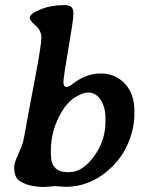

<svg xmlns="http://www.w3.org/2000/svg" viewBox="-20 -739 568 761"><path d="M182.6 -116.2Q182.6 -91.3 198.5 -74Q214.4 -56.6 246.1 -56.6H254.4Q306.6 -56.6 352.3 -118.9Q397.9 -181.2 397.9 -255.4V-272.9Q397.9 -314 379.2 -343Q360.4 -372.1 330.6 -372.1H326.7Q309.1 -372.1 278.6 -353.8Q248 -335.4 225.1 -296.9Q181.6 -224.6 181.6 -141.1V-128.4Q182.6 -120.6 182.6 -116.2ZM36.1 -75.7Q36.1 -92.8 51.8 -126.5Q67.4 -160.2 71.8 -178.5Q76.2 -196.8 81.5 -229Q86.9 -261.2 115.5 -410.4Q144 -559.6 144 -588.9Q144 -618.2 121.1 -637.7Q98.1 -657.2 98.1 -668.9Q98.1 -684.1 139.9 -701.4Q181.6 -718.8 234.9 -718.8Q253.4 -718.8 262.2 -711.9Q271 -705.1 271 -683.1Q271 -661.1 251.2 -546.9Q231.4 -432.6 231.4 -413.3Q231.4 -394 244.6 -394Q252 -394 267.6 -406.2Q320.8 -447.8 378.9 -447.8Q437 -447.8 474.9 -407.5Q512.7 -367.2 512.7 -299.3V-287.1Q512.7 -234.9 491.2 -179.7Q469.7 -124.5 429.2 -83Q346.7 1.5 238.3 1.5L194.8 -1.5L185.1 0L175.3 0.5L155.8 2Q96.2 2 59.6 -20.5Q36.1 -34.7 36.1 -75.7Z"/></svg>

Font: Averia Serif Libre
Style: Bold Italic
Weight: 700
Italic angle: -6.90001°
Version: Version 1.002